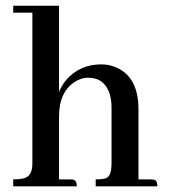

<svg xmlns="http://www.w3.org/2000/svg" viewBox="-20 -655 594 675"><path d="M226.6 -24.4H187.5V-245.1Q187.5 -334 246.1 -369.1Q267.6 -381.8 290 -381.8Q347.7 -381.8 366.2 -323.2Q372.1 -301.8 372.1 -277.3V-80.1Q372.1 -38.1 354.5 -29.3Q342.8 -24.4 316.4 -24.4V0H533.2Q533.2 -21.5 520.5 -23.4Q515.6 -24.4 508.8 -24.4H466.8V-270.5Q466.8 -382.8 390.6 -417Q365.2 -428.7 335.9 -428.7Q259.8 -428.7 211.9 -373Q196.3 -353.5 187.5 -332V-634.8H26.4V-610.4H93.8V-80.1Q93.8 -36.1 64.5 -28.3Q50.8 -24.4 26.4 -24.4V0H250Q250 -20.5 237.3 -23.4Q232.4 -24.4 226.6 -24.4Z"/></svg>

Font: Abhaya Libre SemiBold
Style: Regular
Weight: 600
Designer: Pushpananda Ekanayake, Sol Matas, Pathum Egodawatta
Foundry: Mooniak
Version: Version 1.050 ; ttfautohint (v1.6)